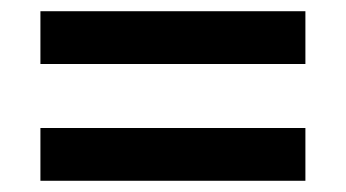

<svg xmlns="http://www.w3.org/2000/svg" viewBox="-20 -523 617 342"><path d="M52 -409V-503H524V-409ZM52 -201V-295H524V-201Z"/></svg>

Font: Noto Sans Symbols SemiBold
Style: Regular
Weight: 600
Version: Version 2.002